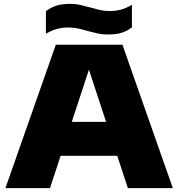

<svg xmlns="http://www.w3.org/2000/svg" viewBox="-20 -971 920 991"><path d="M8 0 268 -740H612L872 0H640L585 -167H293L238 0ZM350.5 -342H527.5L439 -611.5ZM538 -793Q507.5 -793 481.5 -799Q455.5 -805 430.5 -811.5Q407.5 -818.5 384 -823.8Q360.5 -829 334 -829Q299 -829 272.2 -821.2Q245.5 -813.5 217 -797V-913Q242 -932.5 270.8 -941.8Q299.5 -951 340 -951Q371 -951 397 -945Q423 -939 447.5 -932Q471 -925.5 494.5 -919.8Q518 -914 544 -914Q579.5 -914 606 -921.8Q632.5 -929.5 661 -946V-830Q636.5 -810.5 607.5 -801.8Q578.5 -793 538 -793Z"/></svg>

Font: Encode Sans Expanded Black
Style: Regular
Weight: 900
Width: 7
Designer: Multiple Designers
Foundry: Impallari Type
Version: Version 3.000; ttfautohint (v1.8.3) -l 8 -r 50 -G 200 -x 14 